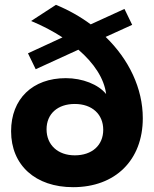

<svg xmlns="http://www.w3.org/2000/svg" viewBox="-20 -769 640 796"><path d="M418 -616 528 -666 496 -732 356 -668C313 -700 265 -727 212 -749L109 -682C155 -663 199 -640 239 -614L96 -548L128 -482L305 -563C369 -508 412 -444 420 -379C388 -419 322 -445 253 -445C115 -445 26 -359 26 -225C26 -84 127 7 283 7C458 7 572 -105 572 -279C572 -402 515 -522 418 -616ZM290 -125C220 -125 173 -168 173 -233C173 -297 219 -338 290 -338C362 -338 408 -295 408 -231C408 -167 362 -125 290 -125Z"/></svg>

Font: Juman SemiBold
Style: Regular
Weight: 600
Designer: Bandar Raffah (Arabic) Julieta Ulanovsky (Latin)
Foundry: Caramella
Version: Version 5.022;PS 005.022;hotconv 1.0.88;makeotf.lib2.5.64775